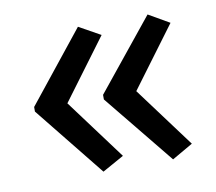

<svg xmlns="http://www.w3.org/2000/svg" viewBox="-55 -532 601 535"><g transform="rotate(-10 245.5 -264.0)"><path d="M38 -270 197 -469 258 -435 131 -264 258 -93 197 -59 38 -257ZM233 -270 394 -469 453 -435 326 -264 453 -93 394 -59 233 -257Z"/></g></svg>

Font: Noto Sans Hebrew SemiCondensed
Style: Regular
Weight: 400
Width: 4
Designer: Monotype Design Team
Foundry: Monotype Imaging Inc.
Version: Version 2.004; ttfautohint (v1.8.4.7-5d5b)